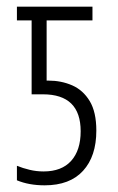

<svg xmlns="http://www.w3.org/2000/svg" viewBox="-20 -551 356 581"><path d="M115.2 9.8Q67.4 9.8 31.2 -5.4V-49.3Q49.3 -42 69.8 -37.1Q90.3 -32.2 111.8 -32.2Q166.5 -32.2 195.3 -64.2Q224.1 -96.2 224.1 -153.8Q224.1 -265.6 109.9 -265.6H75.7V-489.3H31.2V-530.8H259.8V-489.3H121.1V-307.1H126.5Q165.5 -307.1 198.5 -292.7Q231.4 -278.3 251.5 -245.1Q271.5 -211.9 271.5 -155.8Q271.5 -78.1 231.4 -34.2Q191.4 9.8 115.2 9.8Z"/></svg>

Font: Open Sans Condensed Light
Style: Regular
Weight: 300
Width: 3
Designer: Monotype Design Team
Foundry: Monotype Imaging Inc.
Version: Version 3.003; ttfautohint (v1.8.4)